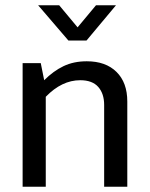

<svg xmlns="http://www.w3.org/2000/svg" viewBox="-20 -710 572 730"><path d="M154 0H66V-470H135L148 -405Q183 -440 221.5 -458.5Q260 -477 310 -477Q382 -477 423 -436.5Q464 -396 464 -324V0H376V-311Q376 -354 353.5 -379.5Q331 -405 285 -405Q215 -405 154 -342ZM309 -556H240L125 -690H205L275 -606L345 -690H421Z"/></svg>

Font: Mukta Vaani
Style: Regular
Weight: 400
Designer: Noopur Datye, Girish Dalvi, Yashodeep Gholap, Pallavi Karambelkar
Foundry: Ek Type
Version: Version 2.538;PS 1.000;hotconv 16.6.51;makeotf.lib2.5.65220;